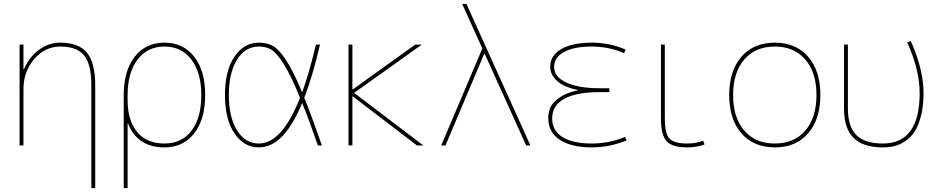

<svg xmlns="http://www.w3.org/2000/svg" viewBox="-20 -750 4843 990"><path d="M101 -392H103Q129 -454 179 -492Q229 -530 291 -530Q386 -530 428.5 -478Q471 -426 471 -310V220H451V-310Q451 -418 414 -464Q377 -510 291 -510Q212 -510 156.5 -445.5Q101 -381 101 -290V0H81V-520H101Z M638 -260V-235Q638 -128 687.5 -69Q737 -10 828 -10Q917 -10 967.5 -76Q1018 -142 1018 -260Q1018 -375 967 -442.5Q916 -510 828 -510Q740 -510 689 -442.5Q638 -375 638 -260ZM828 10Q688 10 640 -114H638V220H618V-260Q618 -385 674.5 -457.5Q731 -530 828 -530Q925 -530 981.5 -457.5Q1038 -385 1038 -260Q1038 -135 981.5 -62.5Q925 10 828 10Z M1527 -246Q1481 -359 1444 -418Q1407 -477 1380 -493.5Q1353 -510 1315 -510Q1244 -510 1202 -442Q1160 -374 1160 -260Q1160 -146 1202 -78Q1244 -10 1315 -10Q1434 -10 1527 -246ZM1538 -219Q1444 10 1315 10Q1238 10 1189 -62Q1140 -134 1140 -260Q1140 -386 1189 -458Q1238 -530 1315 -530Q1358 -530 1388.5 -512.5Q1419 -495 1456 -438.5Q1493 -382 1538 -274Q1574 -372 1609 -520H1630Q1592 -357 1549 -246Q1579 -173 1640 0H1619Q1578 -120 1538 -219Z M1797 -253V0H1777V-520H1797V-289H1799L2121 -520H2155L1806 -271L2163 0H2130L1799 -253Z M2477 -473 2277 0H2255L2467 -500L2363 -730H2385L2715 0H2693L2479 -473Z M2959 -284V-286Q2886 -301 2851.5 -333.5Q2817 -366 2817 -405Q2817 -464 2874 -497Q2931 -530 3032 -530Q3125 -530 3206 -494L3198 -476Q3119 -510 3032 -510Q2940 -510 2888.5 -482Q2837 -454 2837 -405Q2837 -354 2900 -324.5Q2963 -295 3072 -295H3122V-275H3072Q2952 -275 2889.5 -240.5Q2827 -206 2827 -140Q2827 -77 2880 -43.5Q2933 -10 3032 -10Q3120 -10 3203 -44L3211 -26Q3122 10 3032 10Q2925 10 2866 -29.5Q2807 -69 2807 -140Q2807 -168 2816.5 -193Q2826 -218 2862.5 -245Q2899 -272 2959 -284Z M3408 -520V-140Q3408 -60 3432.5 -35Q3457 -10 3523 -10Q3566 -10 3606 -24L3613 -5Q3571 10 3523 10Q3446 10 3417 -22Q3388 -54 3388 -140V-520Z M3803 -62.5Q3740 -135 3740 -260Q3740 -385 3803 -457.5Q3866 -530 3975 -530Q4084 -530 4147 -457.5Q4210 -385 4210 -260Q4210 -135 4147 -62.5Q4084 10 3975 10Q3866 10 3803 -62.5ZM3817.5 -77Q3875 -10 3975 -10Q4075 -10 4132.5 -77Q4190 -144 4190 -260Q4190 -376 4132.5 -443Q4075 -510 3975 -510Q3875 -510 3817.5 -443Q3760 -376 3760 -260Q3760 -144 3817.5 -77Z M4658 -531 4676 -539Q4742 -392 4742 -270Q4742 -203 4729 -152.5Q4716 -102 4696 -71.5Q4676 -41 4647.5 -22Q4619 -3 4591 3.5Q4563 10 4532 10Q4430 10 4381 -39Q4332 -88 4332 -190V-520H4352V-190Q4352 -97 4395.5 -53.5Q4439 -10 4532 -10Q4722 -10 4722 -270Q4722 -389 4658 -531Z"/></svg>

Font: M PLUS 1p Thin
Style: Regular
Weight: 250
Version: Version 1.062